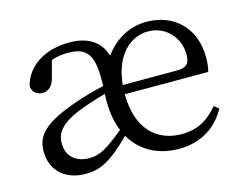

<svg xmlns="http://www.w3.org/2000/svg" viewBox="-80 -654 1012 793"><g transform="rotate(-15 426.0 -257.0)"><path d="M227 -45C173 -45 133 -76 133 -133C133 -173 151 -212 247 -249C276 -260 318 -274 358 -285C357 -275 357 -265 357 -254C357 -204 365 -161 380 -125C301 -60 271 -45 227 -45ZM439 -301C450 -428 523 -488 596 -488C674 -488 726 -425 726 -355C726 -322 715 -301 672 -301ZM794 -262C798 -277 801 -298 801 -323C801 -449 717 -528 600 -528C528 -528 465 -493 420 -432C399 -499 345 -528 271 -528C165 -528 87 -478 66 -396C68 -372 85 -355 111 -355C136 -355 153 -371 162 -399L183 -477C208 -486 232 -488 254 -488C325 -488 360 -462 360 -352V-318C314 -308 266 -294 227 -280C91 -232 52 -187 52 -121C52 -33 116 14 196 14C260 14 305 -8 394 -96C436 -23 509 14 597 14C690 14 760 -32 799 -104L779 -120C740 -73 694 -42 623 -42C514 -42 438 -115 437 -262Z"/></g></svg>

Font: Noto Serif CJK JP
Style: Regular
Weight: 400
Designer: Ryoko NISHIZUKA 西塚涼子 (kana & ideographs); Frank Grießhammer (Latin, Greek & Cyrillic); Wenlong ZHANG 张文龙 (bopomofo); San
Foundry: Adobe Systems Incorporated
Version: Version 1.000;PS 1;hotconv 16.6.53;makeotf.lib2.5.65590